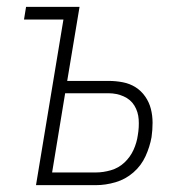

<svg xmlns="http://www.w3.org/2000/svg" viewBox="-20 -540 540 560"><path d="M85 0 165 -483H50L56 -520H212L176 -304H297Q318 -304 338.5 -300Q359 -296 375.5 -285.5Q392 -275 403.5 -258.5Q415 -242 420 -222.5Q425 -203 425 -182Q425 -161 422 -140Q417 -112 404.5 -84.5Q392 -57 369 -37Q346 -17 317 -8.5Q288 0 260 0ZM132 -37H260Q281 -37 303.5 -43.5Q326 -50 343 -66Q360 -82 369.5 -103Q379 -124 382 -146Q386 -169 384.5 -191.5Q383 -214 372 -232Q361 -250 340.5 -259Q320 -268 297 -268H170Z"/></svg>

Font: Iosevka SS04 XLt Obl
Style: Regular
Weight: 200
Italic angle: -9°
Monospace: yes
Designer: Belleve Invis
Foundry: Belleve Invis
Version: Version 19.0.0; ttfautohint (v1.8.4)